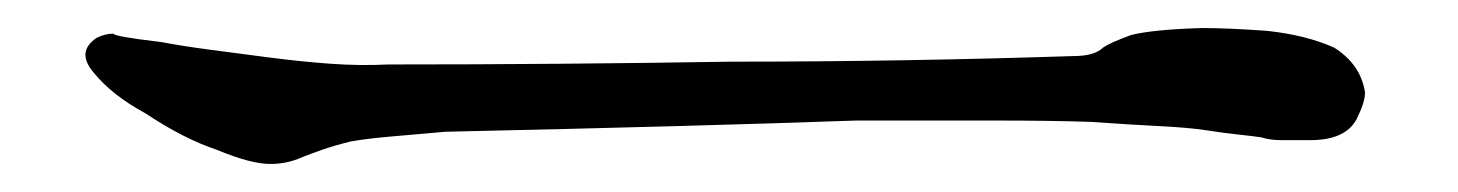

<svg xmlns="http://www.w3.org/2000/svg" viewBox="-20 -389 1040 137"><path d="M954 -323Q954 -316 948 -304Q940 -289 915 -289Q903 -289 894.5 -289Q886 -289 880 -291Q873 -292 863.5 -293Q854 -294 841 -296Q828 -298 807.5 -299Q787 -300 759 -302Q730 -303 688.5 -303Q647 -303 591 -303Q535 -301 462 -299Q389 -297 298 -295Q275 -293 258 -291.5Q241 -290 230 -288Q218 -285 209.5 -282Q201 -279 196 -277Q185 -272 173 -272Q159 -272 135 -282Q111 -290 84 -308Q60 -321 47 -337Q34 -352 49 -362Q55 -365 61 -365Q61 -363 95 -359Q111 -356 130 -353.5Q149 -351 172 -348Q195 -345 216 -343.5Q237 -342 257 -343Q318 -343 379 -343.5Q440 -344 502 -345Q563 -345 624 -346Q685 -347 746 -349Q761 -349 767 -355Q770 -357 774.5 -359Q779 -361 787 -364Q803 -368 838 -369Q847 -369 858.5 -368.5Q870 -368 884 -367Q912 -364 932 -355Q951 -343 954 -323Z"/></svg>

Font: D2Coding ligature
Style: Regular
Weight: 400
Monospace: yes
Designer: Yong-Rak Park; Jeong-Hwan Yoon; Sang-Min Lee;
Foundry: NHN Corporation
Version: Version 1.3.2; Build 20180524